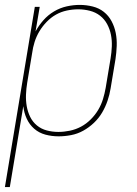

<svg xmlns="http://www.w3.org/2000/svg" viewBox="-40 -548 560 783"><path d="M-20 215 102 -520H122L105 -420Q118 -444 137 -465.5Q156 -487 180.5 -501.5Q205 -516 232 -522Q259 -528 285 -528Q312 -528 338 -521.5Q364 -515 383.5 -499.5Q403 -484 415 -461.5Q427 -439 432 -413.5Q437 -388 436 -361Q435 -334 431 -307L411 -187Q407 -162 398.5 -137Q390 -112 376.5 -89Q363 -66 343 -47Q323 -28 299.5 -15Q276 -2 250 3Q224 8 199 8Q171 8 145 1Q119 -6 99.5 -23Q80 -40 69 -64Q58 -88 55 -115L0 215ZM198 -10Q221 -10 245 -15Q269 -20 290.5 -31.5Q312 -43 330 -61Q348 -79 360.5 -100Q373 -121 380 -144Q387 -167 391 -190L411 -310Q415 -334 416 -358.5Q417 -383 412.5 -406Q408 -429 397 -449.5Q386 -470 368 -484Q350 -498 326.5 -504Q303 -510 279 -510Q256 -510 232.5 -505Q209 -500 188.5 -488.5Q168 -477 150.5 -459Q133 -441 120.5 -420Q108 -399 101 -376.5Q94 -354 91 -331L71 -211Q67 -187 66 -162.5Q65 -138 69 -115Q73 -92 83 -71.5Q93 -51 110.5 -36.5Q128 -22 151 -16Q174 -10 198 -10Z"/></svg>

Font: Iosevka SS18 Thin
Style: Italic
Weight: 100
Italic angle: -9°
Monospace: yes
Designer: Belleve Invis
Foundry: Belleve Invis
Version: Version 25.1.1; ttfautohint (v1.8.4)